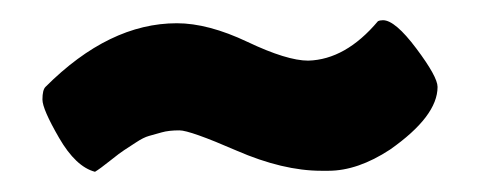

<svg xmlns="http://www.w3.org/2000/svg" viewBox="-20 -396 499 190"><path d="M74 -226Q55 -231 38.5 -259.5Q22 -288 22 -297.5Q22 -307 25 -310Q88 -373 155 -373Q186 -373 225 -354.5Q264 -336 285 -336Q322 -337 354 -375Q356 -376 359 -376Q371 -376 392 -348Q413 -320 413 -310Q413 -281 366 -248Q334 -227 305 -227Q301 -227 298 -227Q260 -227 214 -247Q168 -267 157.5 -267Q147 -267 140 -265Q133 -263 127.5 -261.5Q122 -260 114.5 -255Q107 -250 103 -247.5Q99 -245 89 -237Q79 -229 74 -226Z"/></svg>

Font: Lilita One Rus
Style: Regular
Weight: 400
Designer: Juan Montoreano
Foundry: Juan Montoreano
Version: Version 1.002